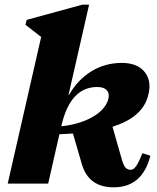

<svg xmlns="http://www.w3.org/2000/svg" viewBox="-20 -785 673 821"><path d="M13 0 156 -627 89 -679 94 -700 332 -765H361L273 -379H275Q313 -445 371.5 -480.5Q430 -516 501 -516Q569 -516 600 -475.5Q631 -435 612 -371Q586 -282 461 -243L501 -103Q508 -78 516.5 -68.5Q525 -59 539 -59Q551 -59 562 -74.5Q573 -90 589 -130L623 -119Q589 16 466 16Q359 16 330 -83L292 -214Q264 -212 234 -211L186 0ZM396 -413Q281 -413 243 -249L242 -245Q318 -253 372.5 -283Q427 -313 442 -357Q450 -383 437.5 -398Q425 -413 396 -413Z"/></svg>

Font: Platypi ExtraBold
Style: Italic
Weight: 800
Italic angle: -13°
Designer: David Sargent
Foundry: Bolt Cutter Type
Version: Version 1.200; ttfautohint (v1.8.4.7-5d5b)